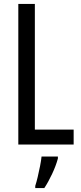

<svg xmlns="http://www.w3.org/2000/svg" viewBox="-20 -734 411 975"><path d="M73 0V-714H157V-76H354V0ZM274 71Q264 108 244.5 149.5Q225 191 205 221H159V210Q165 192 171.5 164.5Q178 137 183.5 109Q189 81 191 61H274Z"/></svg>

Font: Noto Sans Myanmar ExtraCondensed
Style: Regular
Weight: 400
Width: 2
Designer: Monotype Design Team
Foundry: Monotype Imaging Inc.
Version: Version 2.107; ttfautohint (v1.8.4.7-5d5b)